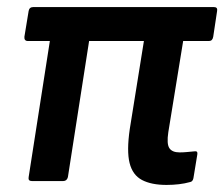

<svg xmlns="http://www.w3.org/2000/svg" viewBox="-20 -512 634 543"><path d="M451 11Q408 11 381.5 -3Q355 -17 346.5 -51Q338 -85 347 -147L387 -396H232L172 -11Q169 0 159 0H70Q59 0 61 -11L121 -396H59Q48 -396 49 -408L61 -481Q63 -492 74 -492H585Q596 -492 594 -481L583 -408Q581 -396 571 -396H498L456 -138Q451 -105 459 -93Q467 -81 488 -81Q498 -81 508.5 -82Q519 -83 530 -84Q535 -85 537 -82.5Q539 -80 538 -75L527 -8Q525 2 517 3Q503 7 486 9Q469 11 451 11Z"/></svg>

Font: Sofia Sans Semi Condensed
Style: Bold Italic
Weight: 700
Italic angle: -9°
Version: Version 4.100